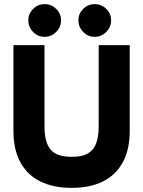

<svg xmlns="http://www.w3.org/2000/svg" viewBox="-20 -898 692 928"><path d="M326 10Q238 10 175 -21Q112 -52 78.5 -113.5Q45 -175 45 -265V-680H195V-287Q195 -240 206.5 -207Q218 -174 246.5 -157Q275 -140 326 -140Q378 -140 406 -157Q434 -174 445.5 -207Q457 -240 457 -287V-680H607V-265Q607 -175 573.5 -113.5Q540 -52 477.5 -21Q415 10 326 10ZM438 -720Q405 -720 382 -743.5Q359 -767 359 -800Q359 -832 382 -855Q405 -878 438 -878Q470 -878 493.5 -855Q517 -832 517 -800Q517 -767 493.5 -743.5Q470 -720 438 -720ZM196 -720Q163 -720 140 -743.5Q117 -767 117 -800Q117 -832 140 -855Q163 -878 196 -878Q228 -878 251.5 -855Q275 -832 275 -800Q275 -767 251.5 -743.5Q228 -720 196 -720Z"/></svg>

Font: Teachers
Style: Bold
Weight: 700
Designer: Alfredo Marco Pradil, Chank Diesel
Version: Version 1.001